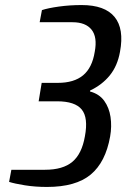

<svg xmlns="http://www.w3.org/2000/svg" viewBox="-20 -730 500 760"><path d="M166 10Q119 10 78.5 3.5Q38 -3 16 -10L25 -58H158Q229 -58 266.5 -89.5Q304 -121 316 -190Q330 -264 303.5 -296.5Q277 -329 206 -329H133L145 -402H209Q273 -402 309 -432Q345 -462 355 -525Q366 -583 342.5 -612.5Q319 -642 267 -642H137L146 -690Q170 -698 213 -704Q256 -710 303 -710Q395 -710 433.5 -663Q472 -616 455 -525Q445 -469 414.5 -431.5Q384 -394 337 -372L336 -368Q373 -358 392.5 -331Q412 -304 417.5 -267Q423 -230 416 -190Q398 -88 339 -39Q280 10 166 10Z"/></svg>

Font: Cuprum Medium
Style: Italic
Weight: 500
Italic angle: -10°
Version: Version 3.000